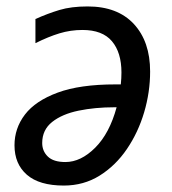

<svg xmlns="http://www.w3.org/2000/svg" viewBox="-20 -566 533 596"><path d="M178 10Q102 10 63.5 -23.5Q25 -57 25 -115Q25 -168 57.5 -210.5Q90 -253 159 -278.5Q228 -304 338 -304H355Q356 -313 356.5 -323Q357 -333 357 -341Q357 -403 327.5 -438Q298 -473 236 -473Q199 -473 164.5 -462.5Q130 -452 90 -432V-507Q128 -524 164.5 -535Q201 -546 252 -546Q345 -546 395.5 -491.5Q446 -437 446 -344Q446 -280 427.5 -217.5Q409 -155 374 -103.5Q339 -52 289.5 -21Q240 10 178 10ZM183 -63Q231 -63 275.5 -107.5Q320 -152 342 -233H335Q275 -233 224 -222.5Q173 -212 142 -187.5Q111 -163 111 -122Q111 -97 128.5 -80Q146 -63 183 -63Z"/></svg>

Font: Manna Sans
Style: Italic
Weight: 400
Italic angle: -12°
Designer: Monotype Design Team
Foundry: Monotype Imaging Inc.
Version: Version 2.001.1; ttfautohint (v1.8.2)